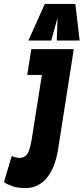

<svg xmlns="http://www.w3.org/2000/svg" viewBox="-59 -951 427 981"><path d="M-39 -20 1 -154Q10 -150 21.5 -147Q33 -144 40 -144Q65 -144 79.5 -163Q94 -182 104 -245L155 -568H80L101 -700H318L237 -183Q221 -89 178 -39.5Q135 10 71 10Q33 10 6.5 1Q-20 -8 -39 -20ZM86 -744 170 -931H326L348 -744H231L235 -860L203 -744Z"/></svg>

Font: Georama ExtraCondensed ExtraBold
Style: Italic
Weight: 800
Width: 2
Italic angle: -9°
Designer: Jean-Baptiste Levee
Foundry: Production Type
Version: Version 1.000